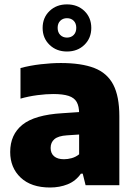

<svg xmlns="http://www.w3.org/2000/svg" viewBox="-20 -845 614 876"><path d="M208.5 10.5Q122 10.5 74.2 -34.8Q26.5 -80 26.5 -151.5Q26.5 -231 82.5 -276Q138.5 -321 264.5 -328.5L368.5 -335.5L389.5 -234.5L285 -227.5Q246 -225 228.5 -210.2Q211 -195.5 211 -170Q211 -145.5 226.8 -132Q242.5 -118.5 272 -118.5Q289 -118.5 307.2 -123.5Q325.5 -128.5 341 -141V-327Q341 -360 330 -379.5Q319 -399 293 -407.5Q267 -416 222.5 -416Q190.5 -416 150.2 -410.8Q110 -405.5 73.5 -395V-534.5Q116 -546 165.5 -551.8Q215 -557.5 257.5 -557.5Q351 -557.5 410 -534.8Q469 -512 496.8 -458.8Q524.5 -405.5 524.5 -314.5V0H370.5L357.5 -52.5H349Q325.5 -19 288.8 -4.2Q252 10.5 208.5 10.5ZM285.5 -610Q237.5 -610 206 -640.5Q174.5 -671 174.5 -717.5Q174.5 -764.5 206 -794.8Q237.5 -825 285.5 -825Q334 -825 365.2 -794.8Q396.5 -764.5 396.5 -717.5Q396.5 -671 365.2 -640.5Q334 -610 285.5 -610ZM285.5 -673.5Q304.5 -673.5 316.2 -685.5Q328 -697.5 328 -718Q328 -738.5 316.2 -750.2Q304.5 -762 285.5 -762Q267 -762 255 -750.2Q243 -738.5 243 -718Q243 -697.5 255 -685.5Q267 -673.5 285.5 -673.5Z"/></svg>

Font: Encode Sans Condensed Thin ExtraBold
Style: Regular
Weight: 800
Version: Version 3.002